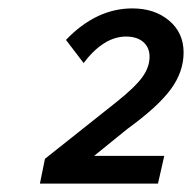

<svg xmlns="http://www.w3.org/2000/svg" viewBox="-20 -841 457 457"><path d="M75 -404 87 -463 257 -598Q301 -633 318.5 -657Q336 -681 336 -706Q336 -728 321 -741Q306 -754 280 -754Q227 -754 179 -691L137 -746Q209 -821 295 -821Q348 -821 382.5 -792Q417 -763 417 -716Q417 -670 386.5 -628.5Q356 -587 283 -534L204 -470H371L356 -404Z"/></svg>

Font: Wix Madefor Text Medium
Style: Italic
Weight: 500
Italic angle: -12°
Designer: Dalton Maag Ltd
Foundry: Dalton Maag Ltd
Version: Version 3.100